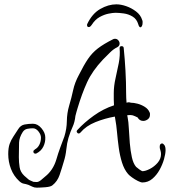

<svg xmlns="http://www.w3.org/2000/svg" viewBox="-20 -842 784 886"><path d="M517 -822Q538 -822 562.5 -813.5Q587 -805 608 -789Q629 -773 636 -750Q638 -746 638 -742.5Q638 -739 638 -736Q638 -728 635 -722Q632 -716 628 -716Q622 -716 618 -730Q611 -754 592 -765.5Q573 -777 551 -780Q529 -783 513 -783Q501 -783 481 -779Q461 -775 440 -763.5Q419 -752 403 -727Q396 -717 390 -717Q380 -717 382 -730Q405 -779 442.5 -800.5Q480 -822 517 -822ZM150 24Q138 24 129.5 19.5Q121 15 111 11Q99 7 89.5 5.5Q80 4 69 -6Q43 -30 30.5 -63Q18 -96 18 -131Q18 -160 24.5 -178Q31 -196 41.5 -211.5Q52 -227 64 -246Q75 -264 93.5 -267.5Q112 -271 132 -271Q154 -271 171.5 -250Q189 -229 189 -208Q190 -186 180 -165.5Q170 -145 148 -134Q147 -133 144 -133Q134 -133 134 -143Q134 -148 140 -151V-152Q154 -159 161.5 -174Q169 -189 169 -207Q169 -221 157.5 -235.5Q146 -250 132 -250Q119 -250 106 -247.5Q93 -245 85 -233Q69 -208 68 -184.5Q67 -161 67 -117Q67 -93 70.5 -70.5Q74 -48 92 -31Q103 -22 107.5 -17.5Q112 -13 117 -10.5Q122 -8 134 -3Q139 -2 149 -2Q159 -2 171 -12.5Q183 -23 188 -27Q225 -56 240 -106Q248 -134 258 -161Q268 -188 277 -212Q288 -247 288.5 -283.5Q289 -320 299 -354Q310 -391 317.5 -426Q325 -461 344 -496Q367 -542 386 -570Q405 -598 431.5 -618.5Q458 -639 502 -661Q505 -663 511 -663Q520 -663 526 -656Q532 -649 532 -641Q532 -630 521 -624Q504 -616 488 -600Q472 -584 455 -567Q406 -515 382 -462.5Q358 -410 338 -343Q336 -335 333 -326Q330 -317 328 -307Q325 -278 315 -256.5Q305 -235 296 -206Q289 -182 286 -152.5Q283 -123 274 -95Q265 -64 255 -34.5Q245 -5 222 13Q214 20 189.5 22Q165 24 150 24ZM637 0Q630 0 616 -7Q602 -14 589 -23.5Q576 -33 571 -39Q553 -60 543 -92Q533 -124 528 -160.5Q523 -197 520 -231.5Q517 -266 512 -292L510 -304Q464 -296 420.5 -278.5Q377 -261 351 -230Q348 -226 343 -226Q338 -226 335 -231.5Q332 -237 337 -242Q369 -277 413 -308.5Q457 -340 506 -356Q505 -369 505 -382.5Q505 -396 505 -412Q505 -445 513 -480Q521 -515 528 -550.5Q535 -586 532 -619V-620Q532 -629 541 -629Q551 -629 551 -619Q556 -570 559 -516Q562 -462 562 -412Q562 -400 562.5 -389.5Q563 -379 564 -368Q567 -369 569.5 -369.5Q572 -370 574 -370Q578 -370 584 -368Q597 -368 614.5 -363.5Q632 -359 648 -349Q664 -339 670 -324Q672 -321 672 -318Q672 -315 672 -312Q672 -299 662 -291.5Q652 -284 641 -284Q624 -284 615 -300Q615 -300 603.5 -305.5Q592 -311 584 -311Q580 -311 575.5 -311Q571 -311 567 -310L569 -300Q573 -281 574.5 -249Q576 -217 579 -181.5Q582 -146 588.5 -116.5Q595 -87 608 -72Q612 -68 622.5 -60.5Q633 -53 637 -52Q651 -52 671.5 -62.5Q692 -73 707.5 -91Q723 -109 723 -131Q723 -140 720 -149Q717 -157 717 -164Q717 -180 728 -180Q733 -180 738.5 -172.5Q744 -165 744 -149Q744 -133 737 -108Q730 -83 716.5 -58.5Q703 -34 683 -17Q663 0 637 0Z"/></svg>

Font: Ruge Boogie
Style: Regular
Weight: 400
Designer: Robert E. Leuschke
Foundry: Robert E. Leuschke
Version: Version 1.010; ttfautohint (v1.8.3)